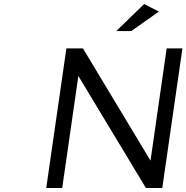

<svg xmlns="http://www.w3.org/2000/svg" viewBox="-20 -943 935 963"><path d="M211.9 0 313 -700.2H396L734.9 -137.2L815.9 -700.2H895L793.9 0H711.9L373 -562L292 0ZM563 -787.1 703.1 -922.9 776.9 -884.8 638.2 -787.1Z"/></svg>

Font: Trueno Light
Style: Italic
Weight: 300
Designer: Julieta Ulanovsky
Foundry: Julieta Ulanovsky
Version: Version 3.001b | FøM Fix